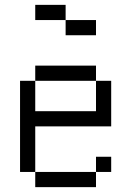

<svg xmlns="http://www.w3.org/2000/svg" viewBox="-20 -770 540 790"><path d="M250 -687.5H125V-750H250ZM62.5 -437.5H125V-312.5H375V-437.5H437.5V-250H125V-62.5H62.5ZM125 -62.5H375V0H125ZM125 -500H375V-437.5H125ZM250 -687.5H375V-625H250ZM375 -125H437.5V-62.5H375Z"/></svg>

Font: ChillBitmapSE 16px
Style: Regular
Weight: 400
Designer: Designed by Warren2060
Foundry: ChillType
Version: Version 1.000